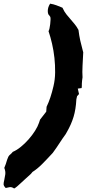

<svg xmlns="http://www.w3.org/2000/svg" viewBox="-140 -865 521 1064"><path d="M321.3 -575.2Q319.3 -538.1 317.4 -501Q315.4 -463.9 317.4 -436.5Q315.4 -427.7 314.9 -418.5Q314.5 -409.2 313.5 -400.4Q313.5 -396.5 313.5 -388.7Q313.5 -380.9 312.5 -377L291 -374L297.9 -343.8L287.1 -332L283.2 -314.5Q280.3 -258.8 267.6 -217.3Q254.9 -175.8 231.4 -134.8L223.6 -121.1Q207 -98.6 190.4 -72.8Q173.8 -46.9 152.3 -17.6Q118.2 19.5 92.3 45.4Q66.4 71.3 40 87.9L31.2 98.6Q12.7 116.2 -0.5 127.4Q-13.7 138.7 -24.4 149.4Q-35.2 159.2 -43.9 167Q-52.7 174.8 -61.5 179.7Q-75.2 169.9 -87.9 172.4Q-100.6 174.8 -108.4 176.8Q-120.1 165 -120.1 155.8Q-120.1 146.5 -116.2 131.8Q-113.3 118.2 -110.8 101.6Q-108.4 85 -116.2 65.4Q-111.3 54.7 -107.9 43.9Q-104.5 33.2 -100.6 20.5Q-96.7 8.8 -93.8 3.4Q-90.8 -2 -87.4 -5.4Q-84 -8.8 -79.6 -12.2Q-75.2 -15.6 -69.3 -23.4Q-47.9 -32.2 -24.4 -51.3Q-1 -70.3 19 -93.3Q39.1 -116.2 54.2 -140.1Q69.3 -164.1 76.2 -184.6L82 -202.1L116.2 -246.1L118.2 -273.4Q140.6 -319.3 156.2 -386.7Q165 -422.9 165.5 -463.4Q166 -503.9 161.6 -544.4Q157.2 -585 148.4 -623Q139.6 -661.1 128.9 -692.4Q131.8 -696.3 134.3 -707.5Q136.7 -718.8 138.2 -731.4Q139.6 -744.1 140.1 -755.4Q140.6 -766.6 138.7 -771.5L131.8 -781.2Q127.9 -784.2 127 -788.6Q126 -793 125 -797.9Q123 -822.3 137.7 -844.7Q156.2 -841.8 173.3 -835.4Q190.4 -829.1 206.1 -822.3Q216.8 -798.8 229 -784.2Q241.2 -769.5 252.9 -755.9Q263.7 -743.2 273.9 -731Q284.2 -718.8 294.9 -699.2Q298.8 -667 304.7 -640.6Q310.5 -614.3 318.4 -585.9Z"/></svg>

Font: Permanent Marker
Style: Regular
Weight: 400
Designer: Font Diner, Inc
Foundry: Font Diner, Inc
Version: Version 1.000